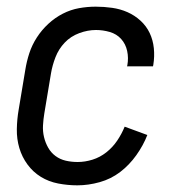

<svg xmlns="http://www.w3.org/2000/svg" viewBox="-20 -548 540 576"><path d="M212 8Q183 8 154.5 2.5Q126 -3 102.5 -17.5Q79 -32 62.5 -54.5Q46 -77 38 -104Q30 -131 30.5 -160.5Q31 -190 36 -219L56 -339Q60 -364 68 -388.5Q76 -413 90.5 -435.5Q105 -458 125 -476.5Q145 -495 168.5 -507Q192 -519 217 -523.5Q242 -528 267 -528Q292 -528 316.5 -524.5Q341 -521 362.5 -511.5Q384 -502 401.5 -486Q419 -470 429 -449Q439 -428 441.5 -403.5Q444 -379 440 -354L439 -349H361L362 -352Q366 -374 361.5 -395Q357 -416 343.5 -431Q330 -446 309.5 -452Q289 -458 268 -458Q243 -458 217.5 -448.5Q192 -439 174 -420Q156 -401 146.5 -376.5Q137 -352 133 -328L113 -208Q110 -190 109 -172Q108 -154 112 -137Q116 -120 124.5 -105Q133 -90 146.5 -80Q160 -70 177 -66Q194 -62 213 -62Q235 -62 257.5 -69Q280 -76 299 -91Q318 -106 331.5 -126Q345 -146 354 -168L422 -143Q410 -112 389 -82.5Q368 -53 340.5 -32Q313 -11 279 -1.5Q245 8 212 8Z"/></svg>

Font: Iosevka Web
Style: Italic
Weight: 400
Italic angle: -9°
Monospace: yes
Designer: Belleve Invis
Foundry: Belleve Invis
Version: Version 28.0.3; ttfautohint (v1.8.3)